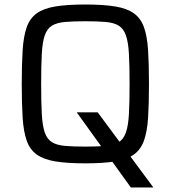

<svg xmlns="http://www.w3.org/2000/svg" viewBox="-20 -716 757 851"><path d="M560 115 320.1 -218H413.1L658.4 113V115ZM358.1 8Q277.8 8 225.4 -0.6Q173 -9.3 142.7 -31.2Q112.4 -53.1 98.4 -92.6Q84.4 -132.2 80.4 -193.8Q76.4 -255.4 76.4 -344Q76.4 -432.6 80.4 -494.2Q84.4 -555.8 98.4 -595.4Q112.4 -634.9 142.7 -656.8Q173 -678.7 225.4 -687.4Q277.8 -696 358.1 -696Q438.4 -696 490.8 -687.4Q543.2 -678.7 573.5 -656.8Q603.8 -634.9 618.1 -595.4Q632.3 -555.8 636.3 -494.2Q640.3 -432.6 640.3 -344Q640.3 -255.4 636.3 -193.8Q632.3 -132.2 618.1 -92.6Q603.8 -53.1 573.5 -31.2Q543.2 -9.3 490.8 -0.6Q438.4 8 358.1 8ZM358.1 -66.2Q413.3 -66.2 449.3 -69.4Q485.2 -72.7 506.3 -85.8Q527.4 -98.9 538 -128.5Q548.5 -158.2 551.4 -210.1Q554.4 -262 554.4 -344Q554.4 -426 551.4 -477.9Q548.5 -529.8 538 -559.5Q527.4 -589.1 506.3 -602.2Q485.2 -615.3 449.3 -618.6Q413.3 -621.8 358.1 -621.8Q303.4 -621.8 267.5 -618.6Q231.6 -615.3 210.2 -602.2Q188.8 -589.1 178.5 -559.5Q168.2 -529.8 165.3 -477.9Q162.4 -426 162.4 -344Q162.4 -262 165.3 -210.1Q168.2 -158.2 178.5 -128.5Q188.8 -98.9 210.2 -85.8Q231.6 -72.7 267.5 -69.4Q303.4 -66.2 358.1 -66.2Z"/></svg>

Font: Saira Thin
Style: Regular
Weight: 100
Designer: Hector Gatti with collaboration of the Omnibus-Type team
Foundry: Omnibus-Type
Version: Version 1.101